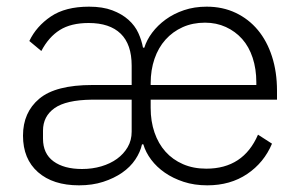

<svg xmlns="http://www.w3.org/2000/svg" viewBox="-20 -544 903 576"><path d="M255 -245Q178 -244 143.5 -219.5Q109 -195 109 -152V-128Q109 -83 140.5 -60Q172 -37 226 -37Q257 -37 284 -45Q311 -53 331 -67.5Q351 -82 363 -102.5Q375 -123 375 -149V-245ZM749 -289V-297Q749 -337 738 -370.5Q727 -404 706.5 -427Q686 -450 657.5 -463Q629 -476 595 -476Q558 -476 528 -462.5Q498 -449 476.5 -425Q455 -401 443.5 -367.5Q432 -334 432 -294V-289ZM599 -38Q710 -38 754 -140L796 -113Q772 -56 721.5 -22Q671 12 602 12Q563 12 531 1.5Q499 -9 474.5 -26Q450 -43 433.5 -65Q417 -87 410 -111H406Q401 -88 386 -65.5Q371 -43 346.5 -26Q322 -9 289.5 1.5Q257 12 217 12Q139 12 94 -27.5Q49 -67 49 -137Q49 -207 98 -248Q147 -289 257 -289H375V-347Q375 -411 342 -443Q309 -475 246 -475Q193 -475 159.5 -454Q126 -433 104 -391L68 -421Q89 -465 132.5 -494.5Q176 -524 247 -524Q288 -524 317 -513Q346 -502 365.5 -484.5Q385 -467 395 -445Q405 -423 409 -401H413Q420 -424 436.5 -446Q453 -468 477 -485.5Q501 -503 532 -513.5Q563 -524 600 -524Q648 -524 687 -505.5Q726 -487 753.5 -454Q781 -421 796 -374.5Q811 -328 811 -272V-245H432V-220Q432 -180 443.5 -146.5Q455 -113 476.5 -89Q498 -65 529 -51.5Q560 -38 599 -38Z"/></svg>

Font: IBM Plex Sans Thai Looped Light
Style: Regular
Weight: 300
Designer: Mike Abbink, Paul van der Laan, Pieter van Rosmalen, Ben Mitchell, Mark Frömberg
Foundry: Bold Monday
Version: Version 1.1